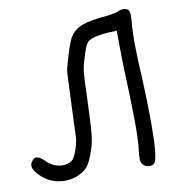

<svg xmlns="http://www.w3.org/2000/svg" viewBox="-78 -746 756 819"><g transform="rotate(-10 300.5 -336.5)"><path d="M485.4 -669.9Q496.1 -675.8 508.8 -675.8Q523.4 -675.8 531.2 -668Q537.1 -662.1 537.1 -644.5Q537.1 -622.1 534.2 -600.6Q532.2 -558.6 532.2 -525.4Q532.2 -503.9 534.2 -447.3Q543 -291 543 -175.8Q543 -25.4 526.4 -5.9Q519.5 2.9 504.9 2.9Q485.4 2.9 474.6 -11.7Q467.8 -19.5 467.8 -35.2Q467.8 -39.1 468.3 -46.4Q468.8 -53.7 469.7 -66.4Q470.7 -79.1 472.7 -90.8Q475.6 -129.9 475.6 -177.7Q475.6 -225.6 472.7 -317.4Q466.8 -463.9 466.8 -533.2V-589.8L444.3 -588.9Q417 -588.9 385.7 -583Q349.6 -577.1 337.9 -564Q326.2 -550.8 311.5 -500Q299.8 -463.9 297.4 -439Q294.9 -414.1 292 -319.3Q288.1 -210.9 283.7 -170.4Q279.3 -129.9 265.6 -94.7Q252 -56.6 239.3 -40.5Q226.6 -24.4 203.1 -12.7Q171.9 2 140.6 2Q74.2 2 30.3 -44.9Q7.8 -68.4 7.8 -85Q7.8 -96.7 16.6 -106.4Q23.4 -117.2 34.2 -117.2Q48.8 -117.2 70.3 -95.7Q101.6 -64.5 140.6 -64.5Q163.1 -64.5 179.7 -76.2Q189.5 -82 200.2 -108.9Q210.9 -135.7 215.8 -166Q216.8 -176.8 221.7 -314Q226.6 -451.2 229.5 -464.8Q257.8 -572.3 275.4 -599.6Q293.9 -627.9 329.1 -641.1Q364.3 -654.3 439.5 -660.2Q475.6 -665 485.4 -669.9Z"/></g></svg>

Font: Schoolbell
Style: Regular
Weight: 400
Designer: Font Diner, Inc
Foundry: Font Diner, Inc
Version: Version 1.001